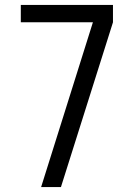

<svg xmlns="http://www.w3.org/2000/svg" viewBox="-20 -755 540 775"><path d="M146 0 355 -665H64V-735H436V-665L226 0Z"/></svg>

Font: Iosevka Custom
Style: Regular
Weight: 400
Monospace: yes
Designer: Belleve Invis
Foundry: Belleve Invis
Version: Version 32.5.0; ttfautohint (v1.8.4)